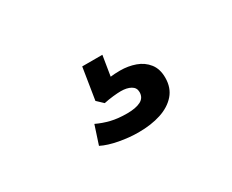

<svg xmlns="http://www.w3.org/2000/svg" viewBox="-49 -158 598 495"><g transform="rotate(-30 250.0 90.0)"><path d="M254 200Q227 200 197.5 194.5Q168 189 148 179L166 124Q185 133 205.5 138Q226 143 253 143Q279 143 293.5 135.5Q308 128 308 111Q308 98 296.5 91.5Q285 85 267 85Q258 85 244 86.5Q230 88 216 91L198 74L213 -20H273L260 60L232 46Q244 42 260 40Q276 38 292 38Q316 38 337 45.5Q358 53 371 69.5Q384 86 384 112Q384 142 367 161.5Q350 181 321 190.5Q292 200 254 200Z"/></g></svg>

Font: Nunito Sans 7pt SemiBold
Style: Regular
Weight: 600
Designer: Vernon Adams
Foundry: Vernon Adams
Version: Version 3.101;gftools[0.9.27]